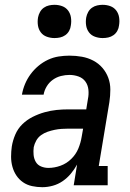

<svg xmlns="http://www.w3.org/2000/svg" viewBox="-20 -769 540 797"><path d="M156 8H155Q155 8 155 8Q155 8 155 8Q134 8 113 3.5Q92 -1 75.5 -12.5Q59 -24 48 -40.5Q37 -57 31.5 -77Q26 -97 26 -118.5Q26 -140 29 -161Q33 -186 43.5 -210.5Q54 -235 73 -253.5Q92 -272 116 -284Q140 -296 165 -303Q190 -310 214.5 -312.5Q239 -315 264 -315H338L345 -358Q349 -377 347 -396.5Q345 -416 334.5 -430.5Q324 -445 306 -451.5Q288 -458 268 -458Q251 -458 233 -453.5Q215 -449 199.5 -438Q184 -427 174 -410.5Q164 -394 161 -376H71Q75 -399 84 -420.5Q93 -442 107 -461Q121 -480 139.5 -495.5Q158 -511 179.5 -521Q201 -531 223.5 -534.5Q246 -538 268 -538Q295 -538 320 -533.5Q345 -529 367 -517.5Q389 -506 405 -487.5Q421 -469 429.5 -446Q438 -423 438 -397Q438 -371 434 -345L390 -80H427V0H286L300 -86Q289 -66 274 -48Q259 -30 240 -17Q221 -4 199 2Q177 8 156 8ZM181 -72Q206 -72 231 -81Q256 -90 275.5 -109Q295 -128 305 -152Q315 -176 319 -201L325 -235H264Q250 -235 235.5 -234Q221 -233 206.5 -230Q192 -227 177.5 -222Q163 -217 150.5 -208Q138 -199 130.5 -185.5Q123 -172 120 -158Q118 -142 119.5 -126Q121 -110 128.5 -97Q136 -84 150.5 -78Q165 -72 181 -72ZM406 -611Q390 -611 374.5 -616.5Q359 -622 349.5 -634.5Q340 -647 337.5 -663.5Q335 -680 338 -697Q340 -708 346 -719Q352 -730 362 -737Q372 -744 383.5 -746.5Q395 -749 406 -749Q423 -749 438 -743.5Q453 -738 462.5 -725.5Q472 -713 474.5 -696.5Q477 -680 474 -663Q473 -652 467 -641Q461 -630 451 -623Q441 -616 429.5 -613.5Q418 -611 406 -611ZM206 -611Q190 -611 174.5 -616.5Q159 -622 149.5 -634.5Q140 -647 137.5 -663.5Q135 -680 138 -697Q140 -708 146 -719Q152 -730 162 -737Q172 -744 183.5 -746.5Q195 -749 206 -749Q223 -749 238 -743.5Q253 -738 262.5 -725.5Q272 -713 274.5 -696.5Q277 -680 274 -663Q273 -652 267 -641Q261 -630 251 -623Q241 -616 229.5 -613.5Q218 -611 206 -611Z"/></svg>

Font: Iosevka Slab Medium Oblique
Style: Regular
Weight: 500
Italic angle: -9°
Monospace: yes
Designer: Belleve Invis
Foundry: Belleve Invis
Version: Version 11.1.1; ttfautohint (v1.8.3)